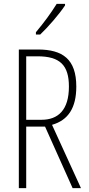

<svg xmlns="http://www.w3.org/2000/svg" viewBox="-20 -969 456 989"><path d="M315 -941V-949H272C240 -898 209 -856 165 -803V-791H187C226 -828 284 -894 315 -941ZM175 -714H77V0H115V-317H212L354 0H397L248 -326C332 -350 373 -414 373 -523C373 -664 303 -714 175 -714ZM173 -679C289 -679 335 -633 335 -523C335 -402 279 -352 194 -352H115V-679Z"/></svg>

Font: Noto Sans Ethiopic ExtraCondensed ExtraLight
Style: Regular
Weight: 200
Width: 2
Designer: Monotype Design Team
Foundry: Monotype Imaging Inc.
Version: Version 2.102